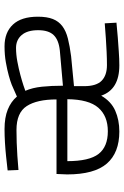

<svg xmlns="http://www.w3.org/2000/svg" viewBox="134 -684 559 868"><g transform="rotate(90 414.0 -249.5)"><path d="M567 -44Q593 -44 624.5 -45Q656 -46 684 -48Q716 -50 748 -53L750 -4Q719 0 686 3Q658 6 625.5 8Q593 10 563 10Q511 10 475 -4.5Q439 -19 416 -46L382 -31Q379 -29 362.5 -22.5Q346 -16 320.5 -9Q295 -2 261.5 4Q228 10 189 10Q126 10 90.5 -28Q55 -66 55 -141Q55 -182 65.5 -208.5Q76 -235 98 -251.5Q120 -268 154 -276.5Q188 -285 234 -291L369 -304V-350Q369 -405 344.5 -429Q320 -453 274 -453Q246 -453 213.5 -451.5Q181 -450 152 -448Q119 -445 85 -443L82 -496Q115 -499 149 -502Q178 -504 212 -506.5Q246 -509 275 -509Q384 -509 412 -427Q438 -472 480 -490.5Q522 -509 574 -509Q670 -509 719 -452.5Q768 -396 768 -273L766 -225H429Q429 -137 459 -90.5Q489 -44 567 -44ZM196 -42Q226 -42 258 -48Q290 -54 318 -61.5Q346 -69 365.5 -75.5Q385 -82 390 -84Q376 -116 371.5 -159Q367 -202 367 -254L208 -240Q160 -235 138 -212Q116 -189 116 -142Q116 -93 138 -67.5Q160 -42 196 -42ZM708 -274Q708 -373 675.5 -415Q643 -457 573 -457Q504 -457 466.5 -414Q429 -371 428 -274Z"/></g></svg>

Font: Panefresco 250wt
Style: Regular
Weight: 300
Version: Version 1.000